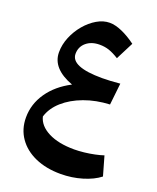

<svg xmlns="http://www.w3.org/2000/svg" viewBox="-176 -738 977 1194"><g transform="rotate(20 313.0 -141.0)"><path d="M250 -193.8Q105 -247.6 105 -355.5Q105 -406.2 125.5 -455.8Q146 -505.4 180.2 -545.9Q214.4 -586.4 256.1 -610.8Q297.9 -635.3 340.3 -635.3Q376.5 -635.3 421.6 -615.7Q466.8 -596.2 515.6 -560.1L456.1 -443.4Q419.4 -466.3 390.4 -476.1Q361.3 -485.8 328.1 -485.8Q273.4 -485.8 239.3 -456.8Q205.1 -427.7 205.1 -381.3Q205.1 -295.4 412.1 -295.4Q461.9 -295.4 530.3 -301.8L514.6 -158.2Q423.3 -153.8 346.7 -125.5Q270 -97.2 217.8 -50.8Q165.5 -4.4 147.5 54.7Q161.6 112.3 228.5 146.5Q295.4 180.7 399.9 180.7Q430.2 180.7 465.1 176.8Q500 172.9 533 166Q565.9 159.2 590.3 150.9L626.5 277.8Q583 312 514.6 332.5Q446.3 353 372.6 353Q276.4 353 203.9 320.8Q131.3 288.6 91.1 230.5Q50.8 172.4 50.8 95.7Q50.8 6.8 103 -68.8Q155.3 -144.5 250 -193.8Z"/></g></svg>

Font: Pinar DS1 Bold
Style: Regular
Weight: 700
Designer: Amin Abedi
Version: Version 3.000